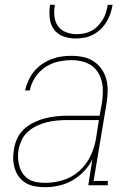

<svg xmlns="http://www.w3.org/2000/svg" viewBox="-20 -770 540 798"><path d="M167 8Q146 8 126 4.5Q106 1 89 -8.5Q72 -18 60 -33.5Q48 -49 42 -68Q36 -87 35 -107.5Q34 -128 38 -149Q41 -172 51.5 -194.5Q62 -217 80 -233.5Q98 -250 120.5 -261Q143 -272 166.5 -278Q190 -284 213 -286.5Q236 -289 259 -289H394L404 -344Q407 -366 407.5 -388.5Q408 -411 403 -431.5Q398 -452 387 -469.5Q376 -487 359 -498.5Q342 -510 320.5 -515Q299 -520 277 -520Q249 -520 220.5 -513.5Q192 -507 167 -490Q142 -473 125.5 -447.5Q109 -422 104 -394H84Q89 -415 98 -435Q107 -455 121 -472.5Q135 -490 154 -503Q173 -516 193.5 -524Q214 -532 235 -535Q256 -538 277 -538Q302 -538 326 -533Q350 -528 369.5 -515Q389 -502 402.5 -482.5Q416 -463 422 -440Q428 -417 427.5 -391.5Q427 -366 423 -341L369 -18H428V0H347L364 -108Q351 -81 329 -58Q307 -35 280.5 -20Q254 -5 225 1.5Q196 8 167 8ZM168 -10Q205 -10 242.5 -21.5Q280 -33 309.5 -59.5Q339 -86 356 -121.5Q373 -157 379 -194L391 -271H259Q238 -271 217 -269Q196 -267 175 -262Q154 -257 134 -247.5Q114 -238 97 -223.5Q80 -209 70.5 -188.5Q61 -168 57 -148Q54 -130 55 -112Q56 -94 61 -77.5Q66 -61 76 -47Q86 -33 100.5 -24.5Q115 -16 132.5 -13Q150 -10 168 -10ZM295 -610Q268 -610 243 -619Q218 -628 203.5 -648.5Q189 -669 186.5 -696Q184 -723 188 -750H208Q204 -727 206 -704Q208 -681 220 -663Q232 -645 253.5 -636.5Q275 -628 298 -628Q314 -628 329.5 -631Q345 -634 360 -642Q375 -650 387 -662.5Q399 -675 407.5 -689Q416 -703 420.5 -718.5Q425 -734 428 -750H448Q445 -732 439 -714Q433 -696 423 -679.5Q413 -663 398.5 -649Q384 -635 367 -626Q350 -617 331.5 -613.5Q313 -610 295 -610Z"/></svg>

Font: Iosevka Curly Slab ThObl
Style: Regular
Weight: 100
Italic angle: -9°
Monospace: yes
Designer: Belleve Invis
Foundry: Belleve Invis
Version: Version 11.0.0; ttfautohint (v1.8.3)